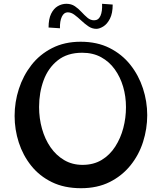

<svg xmlns="http://www.w3.org/2000/svg" viewBox="-20 -979 852 1012"><path d="M407 13Q319 13 253.5 -19Q188 -51 144.5 -105.5Q101 -160 79 -228Q57 -296 57 -368Q57 -441 79.5 -510.5Q102 -580 145.5 -636Q189 -692 254.5 -725.5Q320 -759 405 -759Q492 -759 557.5 -726Q623 -693 667 -637.5Q711 -582 733.5 -513Q756 -444 756 -372Q756 -300 734 -231Q712 -162 667.5 -107Q623 -52 558 -19.5Q493 13 407 13ZM415 -110Q473 -110 516 -136Q559 -162 587.5 -206.5Q616 -251 630 -304.5Q644 -358 644 -414Q644 -471 629 -522Q614 -573 585 -613.5Q556 -654 513 -677.5Q470 -701 413 -701Q335 -701 284.5 -661Q234 -621 210 -556Q186 -491 186 -415Q186 -355 201.5 -300Q217 -245 246.5 -202.5Q276 -160 318.5 -135Q361 -110 415 -110ZM296 -830 236 -834Q236 -879 249.5 -906.5Q263 -934 284.5 -946.5Q306 -959 330 -959Q356 -959 375 -946Q394 -933 409.5 -916Q425 -899 441 -885.5Q457 -872 476 -872Q499 -872 509.5 -895.5Q520 -919 518 -959L574 -955Q574 -909 559.5 -880.5Q545 -852 524.5 -839.5Q504 -827 488 -827Q465 -827 445.5 -840.5Q426 -854 408 -871Q390 -888 372.5 -901Q355 -914 337 -914Q317 -914 306 -891Q295 -868 296 -830Z"/></svg>

Font: Marhey Light
Style: Regular
Weight: 400
Version: Version 1.000